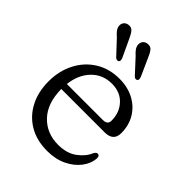

<svg xmlns="http://www.w3.org/2000/svg" viewBox="-200 -793 911 911"><g transform="rotate(45 255.5 -337.5)"><path d="M465 -297.5Q465 -244.5 406.5 -244.5H115.5Q116.5 -149.5 165.8 -98Q215 -46.5 292 -46.5Q350 -46.5 387 -74Q424 -101.5 438 -136Q446 -150.5 455 -150Q468 -150 468 -132.5Q466 -95.5 441.2 -62.8Q416.5 -30 374 -9.5Q331.5 11 276 11Q205 11 153.8 -19.5Q102.5 -50 74.8 -103.8Q47 -157.5 47 -227.5Q47 -297.5 75.8 -353.5Q104.5 -409.5 156.5 -442Q208.5 -474.5 277 -474.5Q331.5 -474.5 374 -452.2Q416.5 -430 440.8 -390Q465 -350 465 -297.5ZM268 -432.5Q207 -432.5 166.2 -390.8Q125.5 -349 117.5 -280H359.5Q390.5 -280 390.5 -306.5Q390.5 -361 357 -396.8Q323.5 -432.5 268 -432.5ZM303.5 -637 341.5 -552.5Q344 -545.5 344.5 -539.5Q345 -533.5 340.5 -530Q330.5 -523 319.5 -534L254.5 -604.5Q242 -615.5 234 -626.2Q226 -637 224.5 -649.5Q223 -664.5 231.5 -674.8Q240 -685 254.5 -686Q273.5 -688 283.8 -674.2Q294 -660.5 303.5 -637ZM176.5 -638 216 -553.5Q218.5 -547 219 -541Q219.5 -535 215.5 -531Q206 -524 194 -534.5L129 -604Q116.5 -614.5 108 -625.2Q99.5 -636 97.5 -648.5Q95.5 -663 103.8 -673.5Q112 -684 126 -685.5Q145 -688 155.8 -674.5Q166.5 -661 176.5 -638Z"/></g></svg>

Font: Fraunces 9pt S100 Light
Style: Regular
Weight: 300
Version: Version 1.000; ttfautohint (v1.8.3)